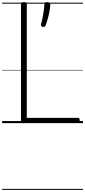

<svg xmlns="http://www.w3.org/2000/svg" viewBox="-20 -1168 807 1821"><path d="M207 0Q179 0 179 -23V-1129Q179 -1139 186 -1143.5Q193 -1148 207 -1148Q221 -1148 227.5 -1143.5Q234 -1139 234 -1129V-50H720Q728 -50 732 -44.5Q736 -39 736 -25Q736 -11 732 -5.5Q728 0 720 0ZM383 -914Q372 -918 369.5 -924Q367 -930 370 -941Q377 -964 383.5 -997Q390 -1030 395 -1064.5Q400 -1099 401 -1125Q401 -1134 406.5 -1141Q412 -1148 428 -1148Q443 -1148 450.5 -1141Q458 -1134 457 -1125Q456 -1097 449 -1059.5Q442 -1022 432 -986.5Q422 -951 412 -926Q408 -918 402.5 -914Q397 -910 383 -914ZM0 623H767V633H0ZM0 -20H767V0H0ZM0 -505H767V-500H0ZM0 -1143H767V-1133H0Z"/></svg>

Font: Playwrite CL Guides
Style: Regular
Weight: 400
Designer: Veronika Burian, José Scaglione
Foundry: TypeTogether
Version: Version 1.003